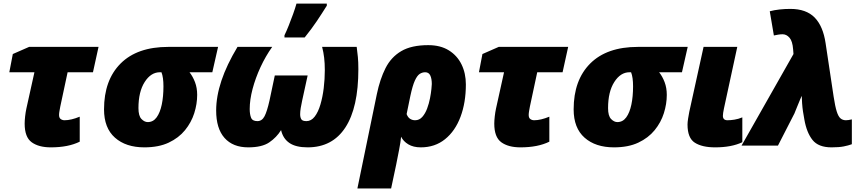

<svg xmlns="http://www.w3.org/2000/svg" viewBox="-20 -816 4834 1076"><path d="M265.1 9.8Q196.8 9.8 157.5 -18.8Q118.2 -47.4 118.2 -123Q118.2 -139.6 120.8 -163.8Q123.5 -188 127.9 -208L172.9 -411.1H32.2L51.8 -513.2L143.1 -553.2H532.2L501 -411.1H358.9L317.9 -219.2Q315.9 -208 313.5 -194.8Q311 -181.6 311 -171.9Q311 -155.3 320.3 -148.7Q329.6 -142.1 341.8 -142.1Q378.4 -142.1 426.8 -162.1V-22Q362.3 9.8 265.1 9.8Z M789.1 9.8Q685.5 9.8 624.3 -44.4Q563 -98.6 563 -203.1Q563 -367.2 656 -460.2Q749 -553.2 922.9 -553.2H1202.1L1169.9 -411.1H1042Q1060.5 -387.7 1072.8 -355.7Q1085 -323.7 1085 -284.2Q1085 -233.4 1068.6 -181.6Q1052.2 -129.9 1016.8 -86.4Q981.4 -43 925.3 -16.6Q869.1 9.8 789.1 9.8ZM808.1 -131.8Q838.4 -131.8 857.7 -158.2Q877 -184.6 886.5 -229.7Q896 -274.9 896 -332Q896 -383.3 884.8 -411.1H876Q825.7 -411.1 790.8 -356.4Q755.9 -301.8 755.9 -210Q755.9 -166.5 772.7 -149.2Q789.6 -131.8 808.1 -131.8Z M1371.1 9.8Q1285.2 9.8 1238.3 -43Q1191.4 -95.7 1191.4 -196.8Q1191.4 -275.4 1220.9 -364Q1250.5 -452.6 1311 -553.2H1505.4Q1468.3 -501 1439.9 -439.7Q1411.6 -378.4 1395.5 -317.6Q1379.4 -256.8 1379.4 -205.1Q1379.4 -175.8 1387 -156.5Q1394.5 -137.2 1422.4 -137.2Q1448.2 -137.2 1462.4 -164.3Q1476.6 -191.4 1490.2 -252L1520 -393.1H1704.1L1673.3 -252Q1668.5 -230.5 1665.3 -210.7Q1662.1 -190.9 1662.1 -175.8Q1662.1 -158.7 1668.5 -147.9Q1674.8 -137.2 1697.3 -137.2Q1724.1 -137.2 1743.7 -162.6Q1763.2 -188 1775.6 -230Q1788.1 -272 1794.2 -322.3Q1800.3 -372.6 1800.3 -422.9Q1800.3 -461.4 1796.6 -492.4Q1793 -523.4 1785.2 -553.2H1979Q1982.9 -523.9 1985.6 -496.3Q1988.3 -468.8 1988.3 -428.2Q1988.3 -212.9 1915.5 -101.6Q1842.8 9.8 1704.1 9.8Q1637.7 9.8 1601.8 -14.9Q1565.9 -39.6 1555.2 -86.9Q1529.8 -45.9 1489 -18.1Q1448.2 9.8 1371.1 9.8ZM1574.2 -606V-618.2Q1585.4 -641.1 1598.1 -672.9Q1610.8 -704.6 1622.6 -737.3Q1634.3 -770 1641.6 -795.9H1811.5V-784.2Q1783.7 -739.7 1755.4 -697.5Q1727.1 -655.3 1687.5 -606Z M1982.9 240.2 2091.8 -288.1Q2109.4 -372.6 2140.6 -434.3Q2171.9 -496.1 2228.8 -529.5Q2285.6 -563 2379.9 -563Q2448.2 -563 2495.1 -533.9Q2542 -504.9 2566.4 -455.1Q2590.8 -405.3 2590.8 -342.8Q2590.8 -241.2 2560.8 -161.4Q2530.8 -81.5 2474.1 -35.9Q2417.5 9.8 2337.9 9.8Q2296.4 9.8 2268.3 -7.1Q2240.2 -23.9 2228 -49.8Q2224.6 -17.6 2216.8 22.5Q2209 62.5 2200.2 106.9L2171.9 240.2ZM2306.2 -142.1Q2330.1 -142.1 2346.7 -160.9Q2363.3 -179.7 2373.8 -208Q2384.3 -236.3 2389.9 -265.6Q2395.5 -294.9 2397.7 -317.1Q2399.9 -339.4 2399.9 -345.2Q2399.9 -375 2391.4 -393.1Q2382.8 -411.1 2362.8 -411.1Q2346.7 -411.1 2332.3 -401.9Q2317.9 -392.6 2304.9 -364.3Q2292 -335.9 2279.8 -278.8L2258.8 -176.8Q2265.6 -158.2 2278.3 -150.1Q2291 -142.1 2306.2 -142.1Z M2897 9.8Q2828.6 9.8 2789.3 -18.8Q2750 -47.4 2750 -123Q2750 -139.6 2752.7 -163.8Q2755.4 -188 2759.8 -208L2804.7 -411.1H2664.1L2683.6 -513.2L2774.9 -553.2H3164.1L3132.8 -411.1H2990.7L2949.7 -219.2Q2947.8 -208 2945.3 -194.8Q2942.9 -181.6 2942.9 -171.9Q2942.9 -155.3 2952.1 -148.7Q2961.4 -142.1 2973.6 -142.1Q3010.3 -142.1 3058.6 -162.1V-22Q2994.1 9.8 2897 9.8Z M3420.9 9.8Q3317.4 9.8 3256.1 -44.4Q3194.8 -98.6 3194.8 -203.1Q3194.8 -367.2 3287.8 -460.2Q3380.9 -553.2 3554.7 -553.2H3834L3801.8 -411.1H3673.8Q3692.4 -387.7 3704.6 -355.7Q3716.8 -323.7 3716.8 -284.2Q3716.8 -233.4 3700.4 -181.6Q3684.1 -129.9 3648.7 -86.4Q3613.3 -43 3557.1 -16.6Q3501 9.8 3420.9 9.8ZM3439.9 -131.8Q3470.2 -131.8 3489.5 -158.2Q3508.8 -184.6 3518.3 -229.7Q3527.8 -274.9 3527.8 -332Q3527.8 -383.3 3516.6 -411.1H3507.8Q3457.5 -411.1 3422.6 -356.4Q3387.7 -301.8 3387.7 -210Q3387.7 -166.5 3404.5 -149.2Q3421.4 -131.8 3439.9 -131.8Z M3987.8 9.8Q3914.6 9.8 3873.8 -16.4Q3833 -42.5 3833 -118.2Q3833 -130.9 3836.2 -151.4Q3839.4 -171.9 3842.8 -189L3922.9 -553.2H4111.8L4037.1 -208Q4031.2 -179.7 4031.2 -167Q4031.2 -142.1 4057.1 -142.1Q4074.2 -142.1 4095.9 -145.5Q4117.7 -148.9 4140.1 -158.2V-19Q4079.6 9.8 3987.8 9.8Z M4640.1 9.8Q4566.4 9.8 4533.4 -31.7Q4500.5 -73.2 4487.8 -146L4480 -191.9Q4477.1 -210.4 4475.1 -237.5Q4473.1 -264.6 4473.1 -278.8Q4471.7 -276.9 4465.1 -261Q4458.5 -245.1 4450.7 -226.1Q4442.9 -207 4437.5 -193.6Q4432.1 -180.2 4433.1 -182.1L4339.8 0H4135.7L4426.8 -513.2L4424.8 -539.1Q4421.4 -585.4 4404.5 -604.7Q4387.7 -624 4365.7 -624Q4354 -624 4340.8 -621.8Q4327.6 -619.6 4316.9 -617.2L4293.9 -752.9Q4320.3 -759.8 4348.9 -762.9Q4377.4 -766.1 4409.2 -766.1Q4498 -766.1 4545.4 -717.8Q4592.8 -669.4 4606.9 -573.2L4651.9 -273.9Q4660.2 -219.7 4669.2 -191.2Q4678.2 -162.6 4690.7 -152.3Q4703.1 -142.1 4720.7 -142.1Q4733.9 -142.1 4753.9 -147V-7.8Q4734.4 -0.5 4708.3 4.6Q4682.1 9.8 4640.1 9.8Z"/></svg>

Font: Open Sans ExtraBold
Style: Italic
Weight: 800
Italic angle: -12°
Designer: Monotype Design Team
Foundry: Monotype Imaging Inc.
Version: Version 3.000; ttfautohint (v1.8.4)